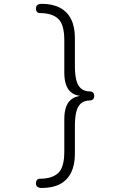

<svg xmlns="http://www.w3.org/2000/svg" viewBox="-20 -790 659 978"><path d="M182 120.5Q245.5 120.5 276.5 91.2Q307.5 62 307.5 -16.5V-180Q307.5 -218 315.5 -241.8Q323.5 -265.5 337 -278.2Q350.5 -291 366.2 -296.2Q382 -301.5 397 -302.5V-300.5Q382 -301.5 366.2 -306.5Q350.5 -311.5 337 -324.5Q323.5 -337.5 315.5 -361.2Q307.5 -385 307.5 -423V-586.5Q307.5 -665 276.5 -694.2Q245.5 -723.5 182 -723.5Q173.5 -723.5 168.2 -729.8Q163 -736 163 -747Q163 -758.5 170.8 -764.5Q178.5 -770.5 192.5 -770.5Q248 -770.5 285.5 -750.5Q323 -730.5 342.2 -692Q361.5 -653.5 361.5 -597V-453.5Q361.5 -414.5 367.8 -385.8Q374 -357 390.8 -340.8Q407.5 -324.5 440 -324Q449.5 -323.5 454.8 -317.5Q460 -311.5 460 -301.5Q460 -291.5 454.8 -285.2Q449.5 -279 440 -278.5Q407.5 -278 390.8 -262Q374 -246 367.8 -217.2Q361.5 -188.5 361.5 -149.5V-5.5Q361.5 50.5 342.2 89.2Q323 128 285.5 147.8Q248 167.5 192.5 167.5Q178 167.5 170.5 161.5Q163 155.5 163 144.5Q163 133 168.2 126.8Q173.5 120.5 182 120.5Z"/></svg>

Font: Sono Monospace Light
Style: Regular
Weight: 300
Version: Version 2.112